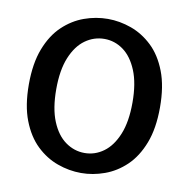

<svg xmlns="http://www.w3.org/2000/svg" viewBox="-74 -697 766 780"><g transform="rotate(10 309.5 -307.0)"><path d="M310 10.5Q260.5 10.5 212.5 -6.8Q164.5 -24 125.2 -61.5Q86 -99 62.5 -159.8Q39 -220.5 39 -307.5Q39 -394.5 62.5 -455.2Q86 -516 125.2 -553.2Q164.5 -590.5 212.5 -607.8Q260.5 -625 310 -625Q358.5 -625 406.5 -607.8Q454.5 -590.5 493.8 -553.2Q533 -516 556.5 -455.2Q580 -394.5 580 -307.5Q580 -220.5 556.5 -159.8Q533 -99 493.8 -61.5Q454.5 -24 406.5 -6.8Q358.5 10.5 310 10.5ZM310 -72Q352.5 -72 388 -97.8Q423.5 -123.5 445 -175.8Q466.5 -228 466.5 -307.5Q466.5 -386.5 445 -438.8Q423.5 -491 388 -516.8Q352.5 -542.5 310 -542.5Q267 -542.5 231 -516.8Q195 -491 173.5 -438.8Q152 -386.5 152 -307.5Q152 -228 173.5 -175.8Q195 -123.5 231 -97.8Q267 -72 310 -72Z"/></g></svg>

Font: Sono Monospace Medium
Style: Regular
Weight: 500
Designer: Tyler Finck
Foundry: Tyler Finck
Version: Version 2.112